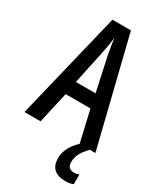

<svg xmlns="http://www.w3.org/2000/svg" viewBox="-231 -796 934 1106"><g transform="rotate(30 236.0 -243.5)"><path d="M367 0 319 -208H154L107 0H0L173 -714H296L472 0ZM253 -519Q241 -580 235 -629Q230 -579 217 -520L170 -298H301ZM377 113Q377 160 421 160Q433 160 440.5 158Q448 156 454 153V218Q445 222 431.5 224.5Q418 227 402 227Q300 227 300 131Q300 94 321 56.5Q342 19 382 -13L435 0Q402 34 389.5 60Q377 86 377 113Z"/></g></svg>

Font: Noto Sans Lao Looped ExtraCondensed Medium
Style: Regular
Weight: 500
Width: 2
Designer: Mark Frömberg, Ben Mitchell
Foundry: The Fontpad Ltd
Version: Version 1.002; ttfautohint (v1.8.4.7-5d5b)